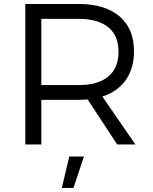

<svg xmlns="http://www.w3.org/2000/svg" viewBox="-20 -720 763 957"><path d="M106 0ZM564 0 417 -224.1Q389.2 -222.2 372.1 -222.2H186V0H106V-700.2H372.1Q502.9 -700.2 575.4 -638.7Q647.9 -577.1 647.9 -464.8Q647.9 -378.9 606.9 -321Q565.9 -263.2 490.2 -238.8L654.8 0ZM372.1 -295.9Q468.3 -295.9 519.5 -338.4Q570.8 -380.9 570.8 -462.9Q570.8 -543 519.3 -584.5Q467.8 -626 372.1 -626H186V-295.9ZM325.2 60.1H398.4L346.2 216.8H288.1Z"/></svg>

Font: Argentum Sans Light
Style: Regular
Weight: 300
Designer: Julieta Ulanovsky (Modified by Cristiano Sobral)
Foundry: Julieta Ulanovsky
Version: Version 1.000; ttfautohint (v1.5.65-e2d9)